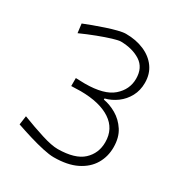

<svg xmlns="http://www.w3.org/2000/svg" viewBox="-166 -818 896 948"><g transform="rotate(30 282.0 -344.0)"><path d="M274.5 9.5Q250 9.5 212.2 1.2Q174.5 -7 131.5 -20Q88.5 -33 48 -47L55 -97.5Q120.5 -72 178.5 -53.8Q236.5 -35.5 271.5 -35.5Q370 -36.5 414.2 -77.5Q458.5 -118.5 458.5 -182Q458.5 -258.5 397.2 -299Q336 -339.5 227 -340Q210.5 -339.5 200.5 -339.2Q190.5 -339 174 -338.5V-384Q189.5 -383.5 199.5 -383.2Q209.5 -383 225.5 -382.5Q335.5 -382.5 384.5 -425.2Q433.5 -468 433.5 -529.5Q433.5 -592.5 388.8 -621.5Q344 -650.5 277 -651.5Q264.5 -651.5 232 -641.8Q199.5 -632 156.8 -615.8Q114 -599.5 70.5 -580L64 -631.5Q83.5 -639.5 113.2 -650.5Q143 -661.5 175.2 -672.2Q207.5 -683 235.5 -690Q263.5 -697 279.5 -697Q337.5 -697 383.2 -677.2Q429 -657.5 455.2 -621Q481.5 -584.5 481.5 -533.5Q481.5 -490.5 463 -456.2Q444.5 -422 413.8 -399.2Q383 -376.5 347 -367.5V-361Q383.5 -355 420.2 -333.8Q457 -312.5 481.8 -274.5Q506.5 -236.5 506.5 -180.5Q506.5 -127.5 481 -84.5Q455.5 -41.5 404 -16Q352.5 9.5 274.5 9.5Z"/></g></svg>

Font: Commissioner Loud ExtraLight
Style: Regular
Weight: 200
Designer: Kostas Bartsokas
Foundry: Kostas Bartsokas
Version: Version 1.000; ttfautohint (v1.8.3)